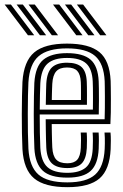

<svg xmlns="http://www.w3.org/2000/svg" viewBox="-56 -797 530 827"><path d="M234.2 9.2Q136.4 9.2 91.2 -28.5Q45.9 -66.2 40.7 -154.1Q39.2 -183.7 38.5 -223.5Q37.8 -263.4 37.9 -305.4Q38 -347.4 38.8 -384.1Q39.6 -420.9 40.7 -444.1Q46.4 -533.3 91.5 -571.3Q136.5 -609.2 232.6 -609.2Q327.7 -609.2 372.1 -572.6Q416.5 -536 420.6 -448.8Q420.9 -441.1 421.2 -419.6Q421.4 -398.1 421.6 -369.8Q421.7 -341.6 421.3 -313Q420.9 -284.4 419.5 -262.7H166.8Q167 -242.3 167.3 -224.6Q167.5 -206.9 168.1 -191.5Q168.6 -176.2 169.2 -162.3Q171.1 -125.5 186.3 -109.6Q201.4 -93.7 234.2 -93.7Q262.8 -93.7 276.5 -108.9Q290.3 -124.2 292.1 -160.3Q292.7 -174.3 292.9 -191.9Q293 -209.4 291.7 -226H317.5Q318.7 -209.4 318.6 -190.9Q318.4 -172.5 317.9 -159.2Q315.6 -113.1 296 -93.1Q276.4 -73.1 234.2 -73.1Q188.4 -73.1 167.2 -93.5Q146 -113.9 143.4 -160.8Q142.6 -178.3 142.1 -198.3Q141.5 -218.3 141.3 -239.9Q141 -261.4 140.8 -283.4H394.7Q395.6 -306.8 395.7 -332.5Q395.9 -358.2 395.8 -381.7Q395.7 -405.3 395.4 -422.8Q395.2 -440.4 394.9 -447.5Q391.3 -523.2 353.6 -555.9Q316 -588.6 232.6 -588.6Q149.7 -588.6 110.5 -555Q71.2 -521.3 66.4 -442.6Q65.3 -421.6 64.5 -385.8Q63.8 -350 63.7 -308.1Q63.6 -266.3 64.2 -226.1Q64.9 -185.9 66.4 -156.2Q70.8 -79.4 109.3 -45.4Q147.8 -11.4 234.2 -11.4Q316.3 -11.4 353.7 -44.8Q391.1 -78.2 394.9 -155.4Q395.4 -165.7 395.6 -178.1Q395.8 -190.5 395.5 -203Q395.2 -215.5 394.2 -226H420Q421.5 -210.2 421.4 -190.7Q421.4 -171.2 420.6 -154.4Q416.4 -66.7 373.1 -28.7Q329.8 9.2 234.2 9.2ZM234.2 -31.9Q160.3 -31.9 128.1 -61.9Q95.8 -91.8 92.1 -157.5Q90.7 -185.9 90 -225.3Q89.4 -264.6 89.4 -306.1Q89.5 -347.6 90.2 -383.3Q90.8 -419 91.9 -440.2Q96.4 -511.9 130.9 -540Q165.4 -568.1 232.6 -568.1Q302 -568.1 334 -540.2Q366.1 -512.4 369.1 -446.9Q369.6 -438.4 369.9 -415.4Q370.2 -392.5 370.2 -362.8Q370.1 -333.1 369.4 -304.1H115.1Q115.1 -262.3 115.7 -224.4Q116.4 -186.4 117.7 -160Q121.1 -102 148.2 -77.3Q175.3 -52.6 234.2 -52.6Q286.4 -52.6 313.5 -75.3Q340.5 -98 343.4 -156.7Q344.2 -172.1 344.2 -190.2Q344.3 -208.4 343 -226H368.8Q370 -209 369.9 -190.9Q369.9 -172.7 369.1 -156.1Q366 -89.8 334.6 -60.9Q303.3 -31.9 234.2 -31.9ZM115.2 -324.8H344.1Q344.6 -350.1 344.5 -374.5Q344.5 -398.9 344.2 -418Q343.9 -437.2 343.4 -446.1Q341 -500.2 315.1 -523.8Q289.1 -547.4 232.6 -547.4Q176.3 -547.4 148.8 -522.9Q121.3 -498.4 117.7 -438.6Q116.7 -420 116.1 -389Q115.5 -358 115.2 -324.8ZM141.2 -345.5Q141.4 -357.6 141.8 -375.4Q142.1 -393.2 142.5 -410.4Q143 -427.5 143.4 -437.3Q146.4 -486.5 167.8 -506.7Q189.2 -526.9 232.6 -526.9Q275.6 -526.9 295.7 -507.9Q315.7 -488.9 317.7 -445.6Q318.2 -437.2 318.4 -421.1Q318.5 -405 318.6 -385.3Q318.7 -365.5 318.4 -345.5ZM167.1 -366.2H292.7Q292.9 -382.6 292.8 -398.6Q292.7 -414.6 292.6 -426.8Q292.4 -439 292.1 -443.2Q290.6 -476.5 276.9 -491.4Q263.2 -506.3 232.6 -506.3Q200.8 -506.3 186.1 -489.6Q171.3 -472.9 169.2 -436.2Q168.8 -425.4 168.3 -414.4Q167.9 -403.3 167.6 -391.5Q167.4 -379.7 167.1 -366.2ZM167.4 -645 67 -777.4H93.9L194.3 -645ZM64.5 -645 -35.9 -777.4H-8.9L91.4 -645ZM116 -645 15.6 -777.4H42.5L142.9 -645ZM375.5 -645 275.2 -777.4H302.1L402.5 -645ZM272.7 -645 172.3 -777.4H199.2L299.6 -645ZM324.1 -645 223.7 -777.4H250.6L351 -645Z"/></svg>

Font: Big Shoulders Inline Text SC Thin
Style: Regular
Weight: 100
Designer: Patric King
Foundry: XO Type Co
Version: Version 2.002